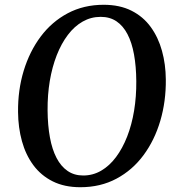

<svg xmlns="http://www.w3.org/2000/svg" viewBox="-20 -773 742 803"><path d="M316 10Q249.5 10 200.5 -14.5Q151.5 -39 119.5 -82.2Q87.5 -125.5 71.8 -182.5Q56 -239.5 55.5 -304.5Q54.5 -396 79 -476.8Q103.5 -557.5 150 -619.8Q196.5 -682 263.2 -717.5Q330 -753 413.5 -753Q481 -753 530 -728.2Q579 -703.5 610.5 -660Q642 -616.5 657.5 -560.2Q673 -504 673.5 -441Q674.5 -349.5 650.5 -268Q626.5 -186.5 580.2 -124Q534 -61.5 467.2 -25.8Q400.5 10 316 10ZM328 -39Q368.5 -39 403.2 -59.2Q438 -79.5 465.2 -116Q492.5 -152.5 511.8 -201.8Q531 -251 540.8 -310Q550.5 -369 550 -433.5Q549.5 -495.5 540.5 -545.2Q531.5 -595 513.2 -630Q495 -665 467.2 -683.8Q439.5 -702.5 401 -702.5Q360.5 -702.5 325.8 -682.8Q291 -663 263.8 -627Q236.5 -591 217.2 -541.8Q198 -492.5 188.2 -434.2Q178.5 -376 179 -311.5Q179.5 -248.5 188.8 -198.2Q198 -148 216.5 -112.5Q235 -77 262.8 -58Q290.5 -39 328 -39Z"/></svg>

Font: Merriweather 36pt Medium
Style: Italic
Weight: 500
Italic angle: -7.8°
Version: Version 2.101